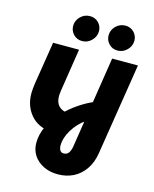

<svg xmlns="http://www.w3.org/2000/svg" viewBox="-135 -808 896 1115"><g transform="rotate(15 313.0 -250.0)"><path d="M321 218Q272 218 234 199Q196 180 175 147.5Q154 115 154 74Q154 20 179 -29.5Q204 -79 243.5 -121Q283 -163 330.5 -195Q378 -227 423 -245L399 -123Q353 -91 323.5 -42.5Q294 6 294 51Q294 69 301 80.5Q308 92 323 92Q343 92 353 77.5Q363 63 367 40L453 -513H608L521 36Q512 95 483.5 136Q455 177 413.5 197.5Q372 218 321 218ZM218 -10Q139 -18 95.5 -70Q52 -122 52 -197Q52 -210 53.5 -225.5Q55 -241 57 -255L98 -513H254L214 -256Q213 -246 212 -237.5Q211 -229 211 -223Q211 -185 231 -164Q251 -143 288 -141ZM470 -566Q439 -566 418.5 -587.5Q398 -609 398 -638Q398 -671 422 -694.5Q446 -718 479 -718Q510 -718 530.5 -697Q551 -676 551 -646Q551 -614 527 -590Q503 -566 470 -566ZM257 -566Q226 -566 205.5 -587.5Q185 -609 185 -638Q185 -671 209 -694.5Q233 -718 266 -718Q297 -718 317.5 -697Q338 -676 338 -646Q338 -614 314 -590Q290 -566 257 -566Z"/></g></svg>

Font: MuseoModerno Thin
Style: Bold Italic
Weight: 700
Italic angle: -9°
Version: Version 1.003